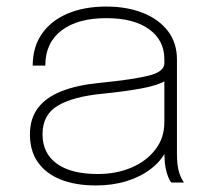

<svg xmlns="http://www.w3.org/2000/svg" viewBox="-20 -558 640 587"><path d="M273.5 9Q211 9 165.8 -9Q120.5 -27 96 -61.8Q71.5 -96.5 71.5 -146.5Q71.5 -196 96.5 -228.5Q121.5 -261 169 -279.5Q216.5 -298 283.5 -304.5Q388.5 -315 435.5 -327Q482.5 -339 482.5 -364.5Q482.5 -368 482.5 -371.2Q482.5 -374.5 482.5 -377.5Q482.5 -434.5 436 -468.5Q389.5 -502.5 305 -502.5Q217.5 -502.5 168 -464.8Q118.5 -427 118.5 -357.5H80Q80 -414 107.8 -454.2Q135.5 -494.5 186.2 -516.2Q237 -538 305 -538Q367 -538 415.8 -519Q464.5 -500 492.8 -463.8Q521 -427.5 521 -376Q521 -366 521 -355.5Q521 -345 521 -335V-88Q521 -72 522.5 -57.2Q524 -42.5 527.5 -31.5Q531.5 -18.5 535.8 -10.8Q540 -3 542.5 0H504Q501.5 -2 497.5 -9.8Q493.5 -17.5 490 -29.5Q485.5 -44 484 -60.2Q482.5 -76.5 482.5 -103.5L488.5 -98Q473 -66 441.5 -41.8Q410 -17.5 367 -4.2Q324 9 273.5 9ZM279 -26Q335.5 -26 381.5 -45.5Q427.5 -65 455 -100.8Q482.5 -136.5 482.5 -184.5V-328L490 -313.5Q464.5 -297 411.8 -287.5Q359 -278 294 -271.5Q204.5 -263 157.2 -235.2Q110 -207.5 110 -147.5Q110 -89.5 153.5 -57.8Q197 -26 279 -26Z"/></svg>

Font: Epilogue ExtraLight
Style: Regular
Weight: 250
Designer: Tyler Finck
Foundry: Etcetera Type Co
Version: Version 2.112